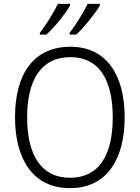

<svg xmlns="http://www.w3.org/2000/svg" viewBox="-20 -968 727 998"><path d="M499 -939V-948H436C416 -907 373 -837 342 -797V-788H376C418 -826 476 -900 499 -939ZM344 -939V-948H281C261 -906 219 -838 187 -797V-788H221C264 -827 322 -899 344 -939ZM628 -358C628 -578 534 -725 346 -725C156 -725 58 -585 58 -359C58 -148 146 10 344 10C539 10 628 -146 628 -358ZM121 -358C121 -551 193 -671 346 -671C492 -671 566 -558 566 -358C566 -162 495 -44 344 -44C193 -44 121 -164 121 -358Z"/></svg>

Font: Noto Sans Bengali SemiCondensed Light
Style: Regular
Weight: 300
Width: 4
Designer: Joana Ranito - Universal Thirst; Jelle Bosma - Monotype Design Team
Foundry: Universal Thirst ehf.
Version: Version 3.000